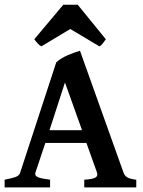

<svg xmlns="http://www.w3.org/2000/svg" viewBox="-20 -811 620 831"><path d="M176.3 -192.4 133.3 -64Q128.9 -50.3 144.5 -43.9Q160.2 -37.6 196.8 -33.2V0H0V-33.2Q30.3 -39.1 46.6 -44.7Q63 -50.3 67.4 -64L223.6 -541.5Q245.1 -560.1 273.7 -572.3Q302.2 -584.5 326.2 -591.3L514.6 -64Q519 -51.3 530 -43.9Q541 -36.6 569.8 -33.2V0H344.7V-33.2Q379.4 -35.2 392.1 -42Q404.8 -48.8 399.9 -64L354 -192.4ZM335 -247.6 261.2 -454.1 194.3 -247.6ZM438 -641.1Q432.1 -632.8 424.8 -623Q417.5 -613.3 410.2 -610.4L284.2 -685.5L159.2 -610.4Q151.9 -613.3 143.1 -623Q134.3 -632.8 128.4 -641.1L253.9 -790.5H316.4Z"/></svg>

Font: Dai Banna SIL SemiBold
Style: Regular
Weight: 600
Designer: Victor Gaultney
Foundry: SIL International
Version: Version 4.000